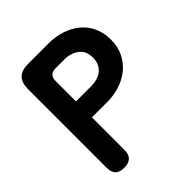

<svg xmlns="http://www.w3.org/2000/svg" viewBox="-202 -862 1004 1004"><g transform="rotate(-45 300.0 -360.0)"><path d="M206 -296V-56Q206 -22 189.5 -6Q173 10 139 10Q106 10 90 -6Q74 -22 74 -56V-636Q74 -684 97 -707Q120 -730 168 -730H319Q368 -730 412.5 -716Q457 -702 491 -674.5Q525 -647 544.5 -606.5Q564 -566 564 -513Q564 -461 544 -420.5Q524 -380 490.5 -352.5Q457 -325 412.5 -310.5Q368 -296 319 -296ZM206 -414H319Q342 -414 362.5 -420Q383 -426 398.5 -438.5Q414 -451 422.5 -469.5Q431 -488 431 -513Q431 -563 398 -587.5Q365 -612 319 -612H253Q229 -612 217.5 -600Q206 -588 206 -565Z"/></g></svg>

Font: Maple Mono Normal NL
Style: Bold
Weight: 700
Monospace: yes
Designer: subframe7536
Version: Version 7.000